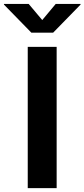

<svg xmlns="http://www.w3.org/2000/svg" viewBox="-77 -969 435 989"><path d="M214.8 -727.5V0H65.9V-727.5ZM70.8 -948.7 140.6 -865.7 210 -948.7H337.9V-945.3L196.8 -800.8H84.5L-56.6 -945.3V-948.7Z"/></svg>

Font: Inter
Style: Bold
Weight: 700
Designer: Rasmus Andersson
Foundry: rsms
Version: Version 4.001;git-9221beed3